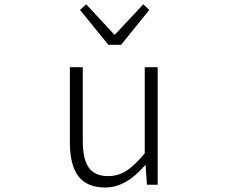

<svg xmlns="http://www.w3.org/2000/svg" viewBox="-20 -838 1040 871"><path d="M458 12.7Q375 12.7 335.9 -38.1Q296.9 -88.9 296.9 -192.4V-533.2H355.5V-199.2Q355.5 -116.2 382.8 -77.6Q410.2 -39.1 470.7 -39.1Q515.6 -39.1 553.2 -63Q590.8 -86.9 636.7 -142.6V-533.2H695.3V0H646.5L640.6 -87.9H637.7Q550.8 12.7 458 12.7ZM471.7 -634.8 342.8 -793 371.1 -818.4 498 -681.6H502L629.9 -818.4L657.2 -793L529.3 -634.8Z"/></svg>

Font: GenEi Gothic M Light
Style: Regular
Weight: 300
Designer: o_tamon (Modified); [Source Han Sans]
Ryoko NISHIZUKA  (kana & ideographs); Paul D. Hunt (Latin, Greek & Cyrillic); Wenl
Version: Version 1.1a;Original Version 1.004